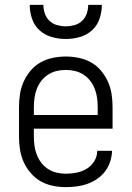

<svg xmlns="http://www.w3.org/2000/svg" viewBox="-20 -760 540 788"><path d="M250 8Q223 8 196.5 2.5Q170 -3 147 -16Q124 -29 106 -50Q88 -71 77 -95.5Q66 -120 62 -146.5Q58 -173 58 -200V-320Q58 -347 62 -373.5Q66 -400 77 -424.5Q88 -449 105.5 -470Q123 -491 146.5 -504Q170 -517 196.5 -522.5Q223 -528 250 -528Q277 -528 303.5 -522.5Q330 -517 353.5 -504Q377 -491 394.5 -470Q412 -449 423 -424.5Q434 -400 438 -373.5Q442 -347 442 -320V-232H119V-200Q119 -181 121.5 -162Q124 -143 131 -125Q138 -107 149.5 -92Q161 -77 177 -66.5Q193 -56 212 -51.5Q231 -47 250 -47Q272 -47 294.5 -51.5Q317 -56 336 -67.5Q355 -79 367 -98.5Q379 -118 379 -141H440Q439 -118 432 -96.5Q425 -75 411.5 -57Q398 -39 379 -26Q360 -13 339 -5.5Q318 2 295.5 5Q273 8 250 8ZM119 -288H381V-320Q381 -339 378.5 -358Q376 -377 369 -395Q362 -413 350.5 -428Q339 -443 323 -453.5Q307 -464 288 -468.5Q269 -473 250 -473Q231 -473 212 -468.5Q193 -464 177 -453.5Q161 -443 149.5 -428Q138 -413 131 -395Q124 -377 121.5 -358Q119 -339 119 -320ZM250 -600Q221 -600 192.5 -608Q164 -616 142.5 -635.5Q121 -655 111.5 -683Q102 -711 102 -740H158Q158 -722 164 -704.5Q170 -687 183 -674.5Q196 -662 214 -657Q232 -652 250 -652Q268 -652 286 -657Q304 -662 317 -674.5Q330 -687 336 -704.5Q342 -722 342 -740H398Q398 -711 388.5 -683Q379 -655 357.5 -635.5Q336 -616 307.5 -608Q279 -600 250 -600Z"/></svg>

Font: Iosevka Light
Style: Regular
Weight: 300
Monospace: yes
Designer: Belleve Invis
Foundry: Belleve Invis
Version: Version 32.5.0; ttfautohint (v1.8.4)